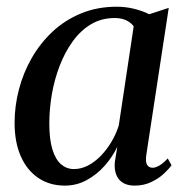

<svg xmlns="http://www.w3.org/2000/svg" viewBox="-20 -556 568 586"><path d="M426.5 -83Q423.5 -61 429.2 -52.5Q435 -44 445.5 -44Q455 -44 466.8 -51Q478.5 -58 492 -72.5L503.5 -51.5Q496.5 -41.5 481 -26.8Q465.5 -12 442.5 -0.8Q419.5 10.5 391 10.5Q359 10.5 343.2 -8.5Q327.5 -27.5 330.5 -61.5L338 -108Q323.5 -77.5 299.8 -50.5Q276 -23.5 245 -6.5Q214 10.5 178 10.5Q131.5 10.5 97 -12.8Q62.5 -36 43.5 -79Q24.5 -122 24.5 -181.5Q24.5 -232 37.8 -283Q51 -334 77 -379.2Q103 -424.5 140.8 -459.8Q178.5 -495 227.8 -515.2Q277 -535.5 336.5 -535.5Q363.5 -535.5 389 -529.2Q414.5 -523 435.5 -512.5L495 -532ZM388 -475.5Q380 -487 365.2 -494Q350.5 -501 330 -501Q289.5 -501 257.5 -481.8Q225.5 -462.5 201.8 -429.5Q178 -396.5 162 -354.8Q146 -313 138.2 -267.8Q130.5 -222.5 130.5 -179Q130.5 -130.5 140 -99.8Q149.5 -69 166.5 -54.5Q183.5 -40 205.5 -40Q227.5 -40 248 -50.5Q268.5 -61 286.8 -79.5Q305 -98 319.5 -122Q334 -146 342.5 -173Z"/></svg>

Font: Merriweather 96pt
Style: Italic
Weight: 400
Italic angle: -7.8°
Version: Version 2.101